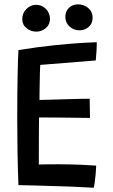

<svg xmlns="http://www.w3.org/2000/svg" viewBox="-20 -855 518 880"><path d="M409.5 5.5Q355.5 2.5 304.2 0.2Q253 -2 198.5 -3Q166.5 -4 131.5 -5Q96.5 -6 64.5 -6.5Q61.5 -85 60.2 -161.5Q59 -238 59 -307Q59 -431.5 60.8 -513.2Q62.5 -595 64.5 -625.5Q154 -640 230.5 -647.8Q307 -655.5 358.5 -658.5Q410 -661.5 423.5 -661.5Q423.5 -638.5 422.2 -619.5Q421 -600.5 419 -578L164.5 -557.5Q163.5 -546 163 -524Q162.5 -502 162 -477Q161.5 -452 161.2 -430Q161 -408 161 -397Q175.5 -397 206.2 -398Q237 -399 273.5 -400Q310 -401 342 -401.8Q374 -402.5 391 -402.5L392.5 -314.5Q385 -314.5 362.5 -314.8Q340 -315 309.8 -315.5Q279.5 -316 248.5 -316.2Q217.5 -316.5 193.2 -316.5Q169 -316.5 159 -316.5Q158.5 -308 158.5 -281Q158.5 -254 158.2 -219.2Q158 -184.5 158 -152Q158 -119.5 158 -101Q168.5 -101.5 196.8 -101.8Q225 -102 249.5 -102Q298.5 -102 347.2 -100Q396 -98 421 -96Q420.5 -79 418.5 -57.8Q416.5 -36.5 414 -18.5Q411.5 -0.5 409.5 5.5ZM344.5 -716Q318 -716 298.8 -733.5Q279.5 -751 279.5 -777.5Q279.5 -803.5 296.2 -819.2Q313 -835 337.5 -835Q365 -835 384.8 -818Q404.5 -801 404.5 -774Q404.5 -747 386.5 -731.5Q368.5 -716 344.5 -716ZM146 -710Q121.5 -710 101.8 -725.8Q82 -741.5 82 -767Q82 -795 101.2 -814Q120.5 -833 145.5 -833Q172 -833 190.5 -814Q209 -795 209 -768Q209 -742.5 190 -726.2Q171 -710 146 -710Z"/></svg>

Font: Grandstander
Style: Regular
Weight: 400
Designer: Tyler Finck
Foundry: Etcetera Type Co
Version: Version 1.200; ttfautohint (v1.8.3)